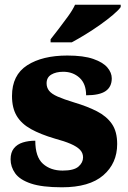

<svg xmlns="http://www.w3.org/2000/svg" viewBox="-20 -786 542 816"><path d="M243 10Q159 10 111.5 -6Q64 -22 44.5 -49.5Q25 -77 25 -109Q25 -138 39 -155.5Q53 -173 77 -180.5Q101 -188 130 -188Q130 -119 162.5 -90Q195 -61 246 -61Q294 -61 313.5 -78Q333 -95 333 -117Q333 -136 320 -149.5Q307 -163 280.5 -174.5Q254 -186 213 -197Q152 -215 111.5 -237.5Q71 -260 51 -293.5Q31 -327 31 -378Q31 -467 95.5 -508.5Q160 -550 266 -550Q335 -550 376.5 -535.5Q418 -521 436.5 -499Q455 -477 455 -453Q455 -417 429 -399Q403 -381 346 -381Q346 -430 318 -455.5Q290 -481 249 -481Q218 -481 198 -469Q178 -457 178 -432Q178 -414 188.5 -400.5Q199 -387 225 -375.5Q251 -364 297 -350Q351 -334 392 -313Q433 -292 455.5 -259.5Q478 -227 478 -174Q478 -92 419 -41Q360 10 243 10ZM195 -619Q210 -638 230 -664Q250 -690 269.5 -717Q289 -744 299 -766H493V-756Q484 -743 460.5 -723Q437 -703 406 -681Q375 -659 343 -639.5Q311 -620 285 -606H195Z"/></svg>

Font: Noto Serif Bengali Black
Style: Regular
Weight: 900
Version: Version 2.003